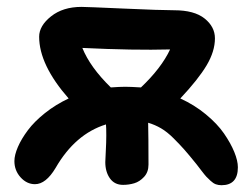

<svg xmlns="http://www.w3.org/2000/svg" viewBox="-20 -547 727 560"><path d="M338.9 -7.8Q314 -7.8 300.5 -26.9Q287.1 -45.9 287.1 -74.2Q287.1 -82 288.6 -106.9Q290 -131.8 290 -151.9Q290 -174.3 289.1 -184.1Q199.2 -156.2 142.1 -57.1Q113.8 -9.8 82 -9.8Q58.1 -9.8 40 -29.8Q22 -49.8 22 -77.1Q22 -94.7 32.2 -118.4Q42.5 -142.1 61.3 -167.2Q80.1 -192.4 111.3 -217.3Q142.6 -242.2 180.2 -259.8Q94.2 -357.9 94.2 -439.9Q94.2 -471.7 128.9 -499.3Q163.6 -526.9 217.8 -526.9Q231.9 -526.9 340.8 -522Q449.7 -517.1 487.8 -517.1Q546.9 -517.1 576.9 -492.9Q606.9 -468.8 606.9 -435.1Q606.9 -397.5 582.8 -356.7Q558.6 -315.9 505.9 -259.8Q546.9 -241.2 580.3 -213.6Q613.8 -186 633.3 -157.7Q652.8 -129.4 663.3 -103.8Q673.8 -78.1 673.8 -59.1Q673.8 -6.8 626 -6.8Q617.2 -6.8 609.6 -9.5Q602.1 -12.2 594 -19.8Q585.9 -27.3 581.8 -31.7Q577.6 -36.1 567.1 -49.8Q556.6 -63.5 553.2 -67.9Q530.8 -95.7 517.8 -110.4Q504.9 -125 486.3 -143.6Q467.8 -162.1 450 -172.6Q432.1 -183.1 412.1 -189Q413.1 -149.9 413.1 -66.9Q413.1 -44.9 400.1 -31Q387.2 -17.1 371.6 -12.5Q356 -7.8 338.9 -7.8ZM391.1 -292Q450.7 -348.6 476.1 -402.8Q371.1 -399.9 220.2 -407.2Q242.7 -351.1 303.2 -292Q329.6 -293.9 345.2 -293.9Q360.8 -293.9 391.1 -292Z"/></svg>

Font: Shantell Sans Bouncy
Style: Regular
Weight: 600
Designer: Stephen Nixon, Anya Danilova, Shantell Martin
Foundry: Arrow Type
Version: Version 1.006;[9816181b4]